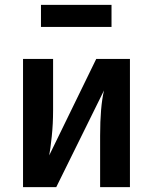

<svg xmlns="http://www.w3.org/2000/svg" viewBox="-20 -772 631 792"><path d="M516 0H393V-212Q393 -331 409 -399L212 0H75V-529H199V-317Q199 -261 193.5 -209Q188 -157 183 -131L377 -529H516ZM440 -661H149V-752H440Z"/></svg>

Font: Trujillo Medium
Style: Regular
Weight: 500
Designer: Fira Sans original fonts by bBox Type GmbH, Carrois Corporate GbR, & Edenspiekermann AG / Changes by Cristiano Sobral
Foundry: Fira Sans original fonts by bBox Type GmbH, Carrois Corporate GbR, & Edenspiekermann AG / Changes by Cristiano Sobral
Version: Version 4.301;October 17, 2021;FontCreator 14.0.0.2814 64-bi